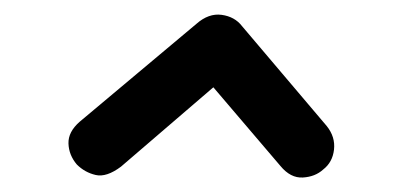

<svg xmlns="http://www.w3.org/2000/svg" viewBox="-20 -570 562 265"><path d="M147 -340Q127 -325 112 -328.5Q97 -332 86 -343Q75 -356 74.5 -372Q74 -388 90 -402L251 -537Q268 -552 286 -549.5Q304 -547 314 -534L431 -396Q443 -381 441 -363.5Q439 -346 426 -336Q415 -326 398 -325Q381 -324 367 -341L257 -470L296 -468Z"/></svg>

Font: Edu QLD Beginner SemiBold
Style: Regular
Weight: 600
Designer: Tina and Corey Anderson
Foundry: Google for Education
Version: Version 1.003